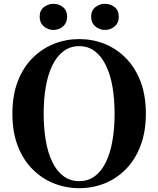

<svg xmlns="http://www.w3.org/2000/svg" viewBox="-20 -968 830 1007"><path d="M260 -811Q232 -811 210 -829.5Q188 -848 188 -880Q188 -913 210 -930.5Q232 -948 260 -948Q289 -948 310.5 -930.5Q332 -913 332 -880Q332 -848 310.5 -829.5Q289 -811 260 -811ZM530 -811Q502 -811 480 -829.5Q458 -848 458 -880Q458 -913 480 -930.5Q502 -948 530 -948Q560 -948 581.5 -930.5Q603 -913 603 -880Q603 -848 581.5 -829.5Q560 -811 530 -811ZM395 19Q326 19 263 -6Q200 -31 150.5 -80.5Q101 -130 73 -203Q45 -276 45 -372Q45 -468 73 -541Q101 -614 150.5 -663.5Q200 -713 263 -738Q326 -763 395 -763Q466 -763 528.5 -738Q591 -713 640 -663.5Q689 -614 717 -541Q745 -468 745 -372Q745 -277 717 -203.5Q689 -130 640 -80.5Q591 -31 528.5 -6Q466 19 395 19ZM395 -18Q443 -18 478 -44.5Q513 -71 536 -119Q559 -167 570 -231.5Q581 -296 581 -372Q581 -448 570 -512Q559 -576 536 -624Q513 -672 478 -699Q443 -726 395 -726Q348 -726 312.5 -699Q277 -672 254 -624Q231 -576 220 -512Q209 -448 209 -372Q209 -296 220 -231.5Q231 -167 254 -119Q277 -71 312.5 -44.5Q348 -18 395 -18Z"/></svg>

Font: Noto Serif JP ExtraBold
Style: Regular
Weight: 800
Designer: Ryoko NISHIZUKA 西塚涼子 (kana & ideographs); Frank Grießhammer (Latin, Greek & Cyrillic); Wenlong ZHANG 张文龙 (bopomofo); San
Foundry: Adobe
Version: Version 2.003-H1;hotconv 1.1.1;makeotfexe 2.6.0